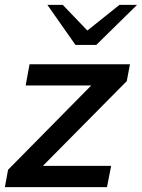

<svg xmlns="http://www.w3.org/2000/svg" viewBox="-32 -766 581 786"><path d="M-12 0 1 -71 366 -441 379 -416H73L89 -503H500L487 -434L112 -55L107 -87H423L406 0ZM277 -582 313 -631 457 -746H529L362 -582ZM277 -582 162 -746H225L339 -627L362 -582Z"/></svg>

Font: REM
Style: Italic
Weight: 400
Italic angle: -11°
Designer: Octavio Pardo
Foundry: Ashler Design
Version: Version 1.005;gftools[0.9.28]